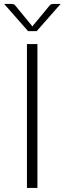

<svg xmlns="http://www.w3.org/2000/svg" viewBox="-28 -924 318 944"><path d="M156 0H104.5V-707.5H156ZM270 -904.5 152.5 -771H110L-7.5 -904.5H28Q32 -904.5 37.5 -903.5Q43 -902.5 47 -897L127.5 -799L131.5 -793.5Q132.5 -796 135 -799L216 -897Q220 -902.5 225.2 -903.5Q230.5 -904.5 234.5 -904.5Z"/></svg>

Font: Lato 2
Style: Regular
Weight: 300
Designer: Lukasz Dziedzic with Adam Twardoch and Botio Nikoltchev
Foundry: tyPoland Lukasz Dziedzic
Version: Version 2.015; 2015-08-06; http://www.latofonts.com/